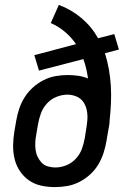

<svg xmlns="http://www.w3.org/2000/svg" viewBox="-20 -755 540 783"><path d="M204 8Q175 8 147.5 2Q120 -4 98 -19.5Q76 -35 61 -57.5Q46 -80 39.5 -107Q33 -134 33.5 -163Q34 -192 39 -221L46 -262Q50 -286 58 -310.5Q66 -335 80 -357.5Q94 -380 114 -398Q134 -416 157.5 -428Q181 -440 206 -444.5Q231 -449 256 -449Q277 -449 298.5 -446Q320 -443 339 -435Q336 -455 331.5 -475Q327 -495 320 -514L139 -467L120 -530L290 -575Q271 -603 245 -625Q219 -647 187 -661L220 -735Q271 -716 312.5 -681Q354 -646 380 -599L446 -616L465 -553L408 -538Q418 -506 424 -472.5Q430 -439 432 -404.5Q434 -370 432.5 -334.5Q431 -299 427 -264Q427 -253 425 -242Q423 -231 421 -220L414 -179Q410 -155 402 -130.5Q394 -106 380.5 -83.5Q367 -61 347 -43Q327 -25 303.5 -13Q280 -1 254.5 3.5Q229 8 204 8ZM206 -72Q228 -72 250.5 -81Q273 -90 289.5 -108Q306 -126 314 -148Q322 -170 326 -193L329 -213Q331 -225 333 -237.5Q335 -250 336 -263Q338 -283 334.5 -302.5Q331 -322 321 -337.5Q311 -353 293 -361Q275 -369 255 -369Q233 -369 210.5 -360Q188 -351 171.5 -333Q155 -315 147 -293Q139 -271 135 -248L128 -207Q125 -192 124 -176Q123 -160 125 -144.5Q127 -129 133.5 -115.5Q140 -102 150 -91.5Q160 -81 175 -76.5Q190 -72 206 -72Z"/></svg>

Font: Iosevka Curly Slab Medium
Style: Italic
Weight: 500
Italic angle: -9°
Monospace: yes
Designer: Belleve Invis
Foundry: Belleve Invis
Version: Version 22.1.2; ttfautohint (v1.8.4)